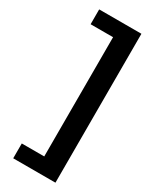

<svg xmlns="http://www.w3.org/2000/svg" viewBox="-276 -922 1000 1244"><g transform="rotate(30 224.5 -300.0)"><path d="M68 146 67 147V256L68 257H382L383 256V-856L382 -857H68L67 -856V-747L68 -746H235V146Z"/></g></svg>

Font: Hussar Woodtype
Style: SeBd
Weight: 900
Foundry: Cannot Into Space Fonts
Version: Version 1.07